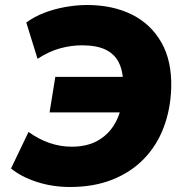

<svg xmlns="http://www.w3.org/2000/svg" viewBox="-20 -736 737 767"><path d="M260 11Q189 11 126.5 -9.5Q64 -30 24 -63L94 -209Q134 -180 177.5 -165Q221 -150 266 -150Q325 -150 366.5 -172Q408 -194 433.5 -233.5Q459 -273 467 -324L492 -287H178L201 -429H500L472 -399Q472 -451 455 -485.5Q438 -520 402 -537.5Q366 -555 307 -555Q265 -555 220.5 -543Q176 -531 130 -501L85 -646Q116 -669 156 -684.5Q196 -700 241 -708Q286 -716 328 -716Q430 -716 506.5 -678Q583 -640 625 -566Q667 -492 664 -384Q661 -298 633.5 -226Q606 -154 554.5 -101Q503 -48 429 -18.5Q355 11 260 11Z"/></svg>

Font: Nunito Sans 11pt Black
Style: Italic
Weight: 900
Italic angle: -9°
Version: Version 3.101;gftools[0.9.27]